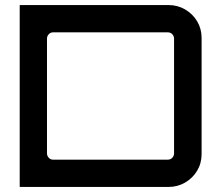

<svg xmlns="http://www.w3.org/2000/svg" viewBox="-20 -740 874 760"><path d="M58 0V-720H647Q683 -720 713 -702.5Q743 -685 760.5 -655.5Q778 -626 778 -590V-130Q778 -94 760.5 -64.5Q743 -35 713 -17.5Q683 0 647 0ZM190 -108H644Q655 -108 662 -115.5Q669 -123 669 -133V-587Q669 -597 662 -604.5Q655 -612 644 -612H190Q180 -612 173 -604.5Q166 -597 166 -587V-133Q166 -123 173 -115.5Q180 -108 190 -108Z"/></svg>

Font: Orbitron Medium
Style: Regular
Weight: 500
Designer: Matt McInerney
Foundry: The League of Moveable Type
Version: Version 2.001